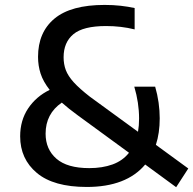

<svg xmlns="http://www.w3.org/2000/svg" viewBox="-20 -770 804 800"><path d="M341.5 9Q203.5 9 133.8 -49.2Q64 -107.5 64 -202Q64 -268.5 97.2 -318.2Q130.5 -368 187 -395.5Q160 -430 149.2 -463.2Q138.5 -496.5 138.5 -533Q138.5 -635.5 207 -692.5Q275.5 -749.5 416 -749.5Q451.5 -749.5 482.5 -746Q513.5 -742.5 541 -736.5V-647.5Q484.5 -661.5 422 -661.5Q326.5 -661.5 285.8 -627.5Q245 -593.5 245 -531.5Q245 -502.5 254.2 -478Q263.5 -453.5 287.2 -427.2Q311 -401 354 -367.5L555 -221Q559.5 -246.5 559.5 -276Q559.5 -341.5 539.5 -409H626.5Q636 -376.5 640.8 -342.5Q645.5 -308.5 645.5 -277Q645.5 -215.5 629.5 -166.5L764.5 -68L714 10L585 -84.5Q506.5 9 341.5 9ZM170 -213Q170 -148 215 -108.8Q260 -69.5 352 -69.5Q406.5 -69.5 448.8 -84.8Q491 -100 517.5 -133.5L304 -289.5Q265.5 -317.5 237.5 -342.5Q170 -296 170 -213Z"/></svg>

Font: Encode Sans Md
Style: Regular
Weight: 500
Designer: Multiple Designers
Foundry: Impallari Type
Version: Version 3.002; ttfautohint (v1.8.3) -l 8 -r 50 -G 200 -x 14 